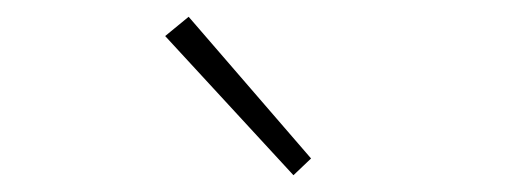

<svg xmlns="http://www.w3.org/2000/svg" viewBox="-20 -840 626 229"><path d="M330 -631 351 -651 205 -820 177 -797Z"/></svg>

Font: Noto Sans JP Thin
Style: Regular
Weight: 100
Designer: Ryoko NISHIZUKA 西塚涼子 (kana, bopomofo & ideographs); Paul D. Hunt (Latin, Greek & Cyrillic); Sandoll Communications 산돌커뮤니
Foundry: Adobe
Version: Version 2.004;hotconv 1.0.118;makeotfexe 2.5.65603